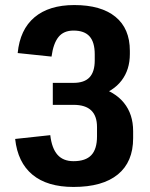

<svg xmlns="http://www.w3.org/2000/svg" viewBox="-20 -730 593 760"><path d="M271 10Q167 10 108.5 -38.5Q50 -87 40 -180L179 -195Q185 -143 207.5 -117.5Q230 -92 271 -92Q319 -92 341.5 -116Q364 -140 364 -190V-227Q364 -271 341 -293Q318 -315 271 -315H189V-402H271Q314 -402 334.5 -424Q355 -446 355 -491V-515Q355 -563 334.5 -586Q314 -609 271 -609Q232 -609 211.5 -583.5Q191 -558 184 -506L50 -520Q59 -613 116.5 -661.5Q174 -710 274 -710Q380 -710 437 -663.5Q494 -617 494 -529V-516Q494 -454 461 -411Q428 -368 366 -350L365 -386Q434 -368 470.5 -323Q507 -278 507 -211V-183Q507 -89 446.5 -39.5Q386 10 271 10Z"/></svg>

Font: Pathway Extreme Condensed
Style: Bold
Weight: 700
Width: 3
Version: Version 1.001;gftools[0.9.26]